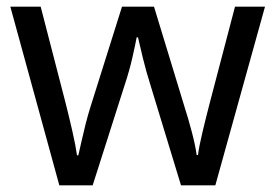

<svg xmlns="http://www.w3.org/2000/svg" viewBox="-20 -557 826 576"><path d="M431 -303Q418 -344 408.5 -383.5Q399 -423 394 -445H390Q386 -423 377 -383.5Q368 -344 354 -302L258 -1H158L11 -537H102L176 -251Q187 -208 197 -164Q207 -120 211 -91H215Q219 -108 224.5 -133Q230 -158 237 -185.5Q244 -213 251 -235L346 -537H442L534 -235Q545 -201 555.5 -161Q566 -121 570 -92H574Q577 -117 587.5 -161Q598 -205 610 -251L685 -537H775L626 -1H523Z"/></svg>

Font: Noto Sans PhagsPa
Style: Regular
Weight: 400
Designer: Monotype Design Team
Foundry: Monotype Imaging Inc.
Version: Version 2.004; ttfautohint (v1.8.4.7-5d5b)